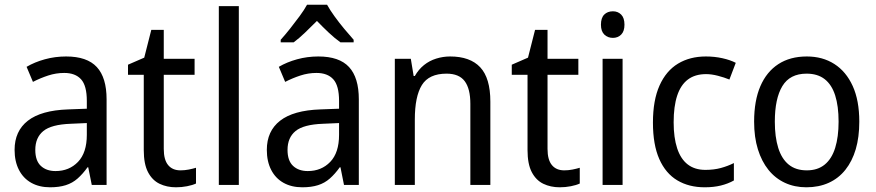

<svg xmlns="http://www.w3.org/2000/svg" viewBox="-20 -786 3721 816"><path d="M261 -546Q350 -546 391.5 -501Q433 -456 433 -364V0H370L355 -75H352Q332 -47 310 -27.5Q288 -8 259.5 1Q231 10 193 10Q147 10 113 -9Q79 -28 60.5 -64Q42 -100 42 -149Q42 -229 98.5 -273Q155 -317 269 -321L349 -324V-357Q349 -422 324.5 -449Q300 -476 253 -476Q218 -476 184.5 -465Q151 -454 120 -438L93 -502Q127 -522 170.5 -534Q214 -546 261 -546ZM281 -260Q198 -257 164 -229Q130 -201 130 -149Q130 -103 153.5 -81Q177 -59 216 -59Q274 -59 311.5 -98Q349 -137 349 -213V-263Z M747 -62Q765 -62 782.5 -65.5Q800 -69 813 -73V-6Q798 1 775 5.5Q752 10 728 10Q689 10 658 -5Q627 -20 609 -54.5Q591 -89 591 -148V-468H524V-511L593 -541L623 -659H676V-536H807V-468H676V-153Q676 -107 694.5 -84.5Q713 -62 747 -62Z M995 0H910V-760H995Z M1333 -546Q1422 -546 1463.5 -501Q1505 -456 1505 -364V0H1442L1427 -75H1424Q1404 -47 1382 -27.5Q1360 -8 1331.5 1Q1303 10 1265 10Q1219 10 1185 -9Q1151 -28 1132.5 -64Q1114 -100 1114 -149Q1114 -229 1170.5 -273Q1227 -317 1341 -321L1421 -324V-357Q1421 -422 1396.5 -449Q1372 -476 1325 -476Q1290 -476 1256.5 -465Q1223 -454 1192 -438L1165 -502Q1199 -522 1242.5 -534Q1286 -546 1333 -546ZM1353 -260Q1270 -257 1236 -229Q1202 -201 1202 -149Q1202 -103 1225.5 -81Q1249 -59 1288 -59Q1346 -59 1383.5 -98Q1421 -137 1421 -213V-263ZM1370 -766Q1382 -744 1401.5 -717Q1421 -690 1443 -663.5Q1465 -637 1483 -617V-606H1427Q1403 -623 1377.5 -647Q1352 -671 1327 -697Q1301 -671 1276 -647Q1251 -623 1228 -606H1173V-617Q1192 -638 1213 -664.5Q1234 -691 1253.5 -717.5Q1273 -744 1285 -766Z M1893 -546Q1978 -546 2021 -500Q2064 -454 2064 -354V0H1979V-345Q1979 -409 1955 -441Q1931 -473 1878 -473Q1803 -473 1773 -424.5Q1743 -376 1743 -278V0H1658V-536H1726L1738 -463H1743Q1759 -491 1782 -509.5Q1805 -528 1834 -537Q1863 -546 1893 -546Z M2378 -62Q2396 -62 2413.5 -65.5Q2431 -69 2444 -73V-6Q2429 1 2406 5.5Q2383 10 2359 10Q2320 10 2289 -5Q2258 -20 2240 -54.5Q2222 -89 2222 -148V-468H2155V-511L2224 -541L2254 -659H2307V-536H2438V-468H2307V-153Q2307 -107 2325.5 -84.5Q2344 -62 2378 -62Z M2626 -536V0H2541V-536ZM2585 -738Q2606 -738 2620 -724Q2634 -710 2634 -681Q2634 -653 2620 -639Q2606 -625 2585 -625Q2563 -625 2548.5 -639Q2534 -653 2534 -681Q2534 -710 2548 -724Q2562 -738 2585 -738Z M2975 10Q2908 10 2858.5 -19.5Q2809 -49 2782 -110Q2755 -171 2755 -265Q2755 -360 2783 -422.5Q2811 -485 2861.5 -515.5Q2912 -546 2980 -546Q3017 -546 3050.5 -538.5Q3084 -531 3107 -519L3080 -448Q3058 -457 3031 -464Q3004 -471 2981 -471Q2934 -471 2903.5 -448Q2873 -425 2858 -379.5Q2843 -334 2843 -266Q2843 -201 2858 -155.5Q2873 -110 2903 -87Q2933 -64 2978 -64Q3014 -64 3043.5 -72Q3073 -80 3099 -93V-19Q3074 -5 3043.5 2.5Q3013 10 2975 10Z M3632 -269Q3632 -203 3617 -152Q3602 -101 3573 -64.5Q3544 -28 3502 -9Q3460 10 3407 10Q3357 10 3316 -9Q3275 -28 3246 -64Q3217 -100 3201 -151.5Q3185 -203 3185 -269Q3185 -358 3211.5 -419.5Q3238 -481 3288 -513.5Q3338 -546 3409 -546Q3476 -546 3526 -514Q3576 -482 3604 -420.5Q3632 -359 3632 -269ZM3273 -269Q3273 -204 3287.5 -157.5Q3302 -111 3332 -86.5Q3362 -62 3409 -62Q3455 -62 3485 -86.5Q3515 -111 3529.5 -157.5Q3544 -204 3544 -269Q3544 -335 3529.5 -380.5Q3515 -426 3485 -449.5Q3455 -473 3408 -473Q3337 -473 3305 -420Q3273 -367 3273 -269Z"/></svg>

Font: Noto Sans Khmer SemiCondensed
Style: Regular
Weight: 400
Width: 4
Designer: Danh Hong and the Monotype Design Team
Foundry: Monotype Imaging Inc.
Version: Version 2.004